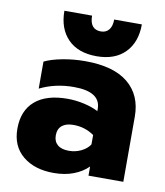

<svg xmlns="http://www.w3.org/2000/svg" viewBox="-81 -765 728 847"><g transform="rotate(10 283.0 -341.5)"><path d="M139 -698H263Q263 -636 313 -636Q336 -636 349 -652Q362 -668 362 -698H486Q486 -618 440.5 -571.5Q395 -525 313 -525Q230 -525 184.5 -571.5Q139 -618 139 -698ZM25 -150Q25 -231 75.5 -274.5Q126 -318 221 -318Q258 -318 295.5 -309.5Q333 -301 359 -287V-297Q359 -374 239 -374Q156 -374 87 -340V-461Q117 -476 166.5 -485.5Q216 -495 269 -495Q396 -495 461 -441.5Q526 -388 526 -292V0H370V-41Q344 -15 305 0Q266 15 216 15Q130 15 77.5 -28.5Q25 -72 25 -150ZM359 -138V-180Q318 -209 266 -209Q233 -209 215 -194Q197 -179 197 -150Q197 -123 214.5 -108Q232 -93 265 -93Q295 -93 320.5 -105.5Q346 -118 359 -138Z"/></g></svg>

Font: Readiness
Style: Bold
Weight: 700
Designer: Katatrad Team
Foundry: CadsonDemak
Version: Version 1.00;January 16, 2020;FontCreator 12.0.0.2550 64-bit